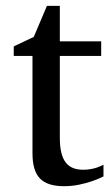

<svg xmlns="http://www.w3.org/2000/svg" viewBox="-20 -623 380 655"><path d="M333 -21Q314.5 -11.7 292.5 -4.4Q273.9 2 249.5 7.1Q225.1 12.2 198.2 12.2Q141.6 12.2 116.2 -14.2Q90.8 -40.5 90.8 -100.1V-432.1H26.9V-464.8L95.2 -497.1L140.1 -603H184.1V-481.9H325.2V-432.1H184.1V-152.8Q184.1 -123 189.2 -102.3Q194.3 -81.5 204.3 -68.6Q214.4 -55.7 229.2 -49.8Q244.1 -43.9 264.2 -43.9Q278.8 -43.9 291.3 -46.4Q303.7 -48.8 313 -52.2Q323.7 -56.2 333 -61Z"/></svg>

Font: BabelStone Ogham
Style: Italic
Weight: 400
Italic angle: -30°
Designer: Andrew West
Foundry: BabelStone
Version: Version 2.02 March 14, 2022